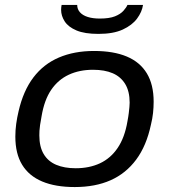

<svg xmlns="http://www.w3.org/2000/svg" viewBox="-20 -744 684 776"><path d="M282 12Q204 12 150.5 -10.5Q97 -33 69.5 -78Q42 -123 42 -192Q42 -218 45.5 -243.5Q49 -269 55 -294Q74 -377 115 -431Q156 -485 218 -511.5Q280 -538 360 -538Q439 -538 492.5 -515.5Q546 -493 573.5 -447.5Q601 -402 601 -333Q601 -310 598.5 -287Q596 -264 590 -240Q572 -155 530.5 -99Q489 -43 427 -15.5Q365 12 282 12ZM286 -64Q341 -64 384 -84Q427 -104 455.5 -146Q484 -188 495 -253Q499 -274 500.5 -287.5Q502 -301 503 -311Q504 -321 504 -329Q504 -375 486 -404.5Q468 -434 435.5 -448Q403 -462 356 -462Q301 -462 258 -442Q215 -422 187 -381Q159 -340 148 -274Q144 -253 142 -239Q140 -225 139.5 -215.5Q139 -206 139 -197Q139 -151 156.5 -121.5Q174 -92 207 -78Q240 -64 286 -64ZM378 -607Q322 -607 289 -621Q256 -635 241.5 -657.5Q227 -680 227 -704Q227 -709 227.5 -714Q228 -719 229 -724H292Q292 -707 303 -694.5Q314 -682 334.5 -675.5Q355 -669 383 -669Q422 -669 444.5 -678Q467 -687 479 -700.5Q491 -714 495 -724H558Q554 -696 534 -669Q514 -642 476 -624.5Q438 -607 378 -607Z"/></svg>

Font: Archivo SemiExpanded
Style: Italic
Weight: 400
Width: 6
Italic angle: -10°
Designer: Hector Gatti
Foundry: Omnibus-Type
Version: Version 2.001